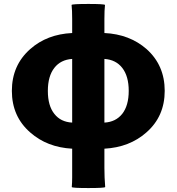

<svg xmlns="http://www.w3.org/2000/svg" viewBox="-20 -744 893 971"><path d="M427 207Q345 207 343 202Q345 178 345 154V105V8Q218 1 133 -74Q40 -155 40 -284.5Q40 -414 133 -496Q218 -571 345 -577V-648Q345 -694 342 -719Q344 -724 427 -724Q509 -724 511 -719Q508 -694 508 -648V-577Q635 -571 721 -496Q813 -414 813 -284.5Q813 -155 720 -74Q635 1 508 8V105Q508 154 512 202Q509 207 427 207ZM345 -124V-285V-446Q287 -442 255 -401Q222 -359 222 -284Q222 -209 255 -168Q287 -127 345 -124ZM508 -124Q565 -127 598 -168Q631 -210 631 -284.5Q631 -359 598 -401Q566 -442 508 -446V-285Z"/></svg>

Font: GenSekiGothic TW H
Style: Regular
Weight: 900
Version: Version 1.501;PS 1;hotconv 16.6.51;makeotf.lib2.5.65220